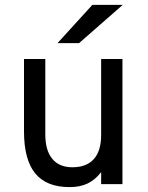

<svg xmlns="http://www.w3.org/2000/svg" viewBox="-20 -752 603 784"><path d="M264 12Q169.5 12 123.8 -44Q78 -100 78 -216V-511H165V-203Q165 -138 193.5 -103.5Q222 -69 275 -69Q333.5 -69 363.2 -102.5Q393 -136 393 -201V-511H480V0H393V-49Q368.5 -17.5 337.8 -2.8Q307 12 264 12ZM215 -576 357 -732H481L303 -576Z"/></svg>

Font: Overpass
Style: Regular
Weight: 400
Designer: Delve Withrington, Dave Bailey, Thomas Jockin
Foundry: Delve Fonts LLC
Version: Version 4.000